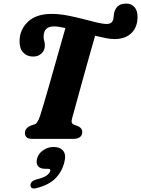

<svg xmlns="http://www.w3.org/2000/svg" viewBox="-20 -794 807 1098"><path d="M392.5 -118Q387.5 -101 390.8 -92.8Q394 -84.5 402 -81.5L427.5 -72Q451.5 -59.5 450.5 -38.5Q450 -19.5 436.8 -9.8Q423.5 0 402.5 0H162.5Q141 0 131.8 -9.2Q122.5 -18.5 122.5 -33Q123 -49 131.5 -58.8Q140 -68.5 154 -75L179 -83.5Q195 -88.5 209.5 -132Q217 -155.5 230.8 -201.8Q244.5 -248 261.2 -306.5Q278 -365 295.2 -426Q312.5 -487 328 -541.8Q343.5 -596.5 354 -633.5Q334.5 -638 318 -640.5Q301.5 -643 289 -643Q230.5 -643 229.5 -586.5Q229 -572 232.8 -560.8Q236.5 -549.5 236.5 -533Q236.5 -507 218 -488.8Q199.5 -470.5 169.5 -470.5Q134 -470.5 112.2 -494.2Q90.5 -518 92 -561.5Q93 -625.5 140.2 -670Q187.5 -714.5 275 -714.5Q318 -714.5 363.8 -705.8Q409.5 -697 452.8 -685.8Q496 -674.5 531.8 -665.8Q567.5 -657 591 -657Q619.5 -657 627.5 -682Q629.5 -690 630 -697.5Q630.5 -705 631.5 -714.5Q635.5 -739.5 652 -756.5Q668.5 -773.5 703.5 -773.5Q730.5 -773.5 748.8 -753.5Q767 -733.5 766.5 -694.5Q765.5 -637 730.5 -603.8Q695.5 -570.5 634.5 -570.5Q614 -570.5 585.5 -576Q557 -581.5 524 -589.5Q512.5 -550 497.2 -496Q482 -442 465.8 -383.8Q449.5 -325.5 434.8 -271.8Q420 -218 408.8 -177Q397.5 -136 392.5 -118ZM241 171.5Q208.5 171.5 196.8 155.2Q185 139 192 113Q200 83.5 227.2 65Q254.5 46.5 286.5 46.5Q324 46.5 341.8 69Q359.5 91.5 347.5 135.5Q333 191 295 228Q257 265 187 282Q170 286.5 162 281Q154 275.5 154.5 264.5Q156 241 186 233Q229 222.5 246.5 209.8Q264 197 267.5 184Q271 171.5 255 171.5Z"/></svg>

Font: Fraunces 9pt S050
Style: Bold Italic
Weight: 700
Italic angle: -16°
Version: Version 1.000; ttfautohint (v1.8.3)